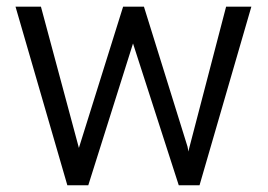

<svg xmlns="http://www.w3.org/2000/svg" viewBox="-20 -548 793 568"><path d="M101.1 -528.3 213.4 -110.4 344.2 -528.3H405.8L534.7 -114.3L537.6 -99.6L539.1 -107.4L648.9 -528.3H723.6L570.3 0H508.8L373.5 -419.4L241.2 0H179.2L25.9 -528.3Z"/></svg>

Font: Vazirmatn RD UI Light
Style: Regular
Weight: 300
Designer: Saber Rastikerdar
Foundry: Saber Rastikerdar
Version: Version 33.003